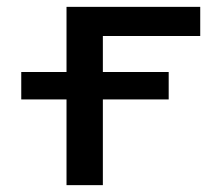

<svg xmlns="http://www.w3.org/2000/svg" viewBox="-20 -540 646 560"><path d="M42 -250V-330H174V-520H564V-435H280V-330H472V-250H280V0H174V-250Z"/></svg>

Font: Mplus 1p Medium
Style: Regular
Weight: 500
Version: Version 1.061